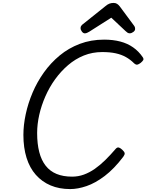

<svg xmlns="http://www.w3.org/2000/svg" viewBox="-20 -1274 1001 1313"><path d="M460 19Q385 19 326 -6Q267 -31 225 -78.5Q183 -126 161.5 -195Q140 -264 140 -351Q140 -419 156 -493.5Q172 -568 203 -641Q234 -714 280.5 -779Q327 -844 388 -894.5Q449 -945 525.5 -974Q602 -1003 692 -1003Q753 -1003 802.5 -990Q852 -977 890.5 -950Q929 -923 956 -883Q964 -871 959.5 -863Q955 -855 942 -844Q929 -834 919 -832Q909 -830 896 -842Q871 -867 840.5 -884Q810 -901 771 -909.5Q732 -918 679 -918Q612 -918 553.5 -894.5Q495 -871 445.5 -828.5Q396 -786 357 -732Q318 -678 290.5 -615.5Q263 -553 248.5 -489Q234 -425 234 -364Q234 -290 248.5 -234Q263 -178 292.5 -140.5Q322 -103 367 -84.5Q412 -66 473 -66Q515 -66 553.5 -80Q592 -94 628.5 -119.5Q665 -145 700.5 -180Q736 -215 772 -257Q783 -269 794.5 -264.5Q806 -260 817 -249Q831 -236 832.5 -226.5Q834 -217 823 -202Q760 -119 696 -70.5Q632 -22 572 -1.5Q512 19 460 19ZM560 -1046Q549 -1046 540 -1058Q531 -1070 531 -1081Q531 -1090 534 -1095Q537 -1100 541 -1104L701 -1232Q715 -1244 728 -1249Q741 -1254 757 -1254Q771 -1254 781 -1247.5Q791 -1241 800 -1229L897 -1098Q902 -1091 903 -1085.5Q904 -1080 904 -1076Q904 -1064 891 -1055Q878 -1046 869 -1046Q859 -1046 852 -1050.5Q845 -1055 838 -1062L741 -1153L590 -1057Q583 -1053 575.5 -1049.5Q568 -1046 560 -1046Z"/></svg>

Font: Playwrite AU SA
Style: Regular
Weight: 400
Designer: Veronika Burian, José Scaglione
Foundry: TypeTogether
Version: Version 1.002